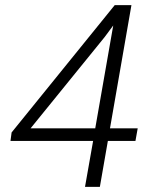

<svg xmlns="http://www.w3.org/2000/svg" viewBox="-20 -731 627 751"><path d="M410.2 -229H518.6L509.8 -179.7H401.9L370.6 0H312.5L344.2 -179.7H21L25.4 -212.9L428.7 -710.9H494.1ZM99.6 -229H352.5L422.9 -631.3L389.6 -586.4Z"/></svg>

Font: TypoPRO Roboto Mono
Style: Italic
Weight: 300
Designer: Google
Version: Version 2.000986; 2015; ttfautohint (v1.3)